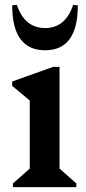

<svg xmlns="http://www.w3.org/2000/svg" viewBox="-20 -767 351 787"><path d="M33 0V-15L102 -76V-355L30 -415V-433L198 -493H224V-76L293 -15V0ZM165 -561Q30 -561 30 -745L49 -747Q81 -652 165 -652Q248 -652 280 -747L299 -745Q299 -561 165 -561Z"/></svg>

Font: Platypi Medium
Style: Regular
Weight: 500
Designer: David Sargent
Foundry: Bolt Cutter Type
Version: Version 1.200; ttfautohint (v1.8.4.7-5d5b)